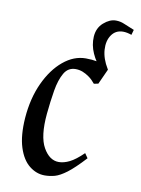

<svg xmlns="http://www.w3.org/2000/svg" viewBox="-75 -679 545 742"><g transform="rotate(10 197.0 -307.5)"><path d="M320.8 -435.7 297.1 -427.8Q272.5 -453.1 258.4 -485Q244.2 -516.9 246.2 -549.8Q248.4 -584.3 272.1 -605Q295.8 -625.8 319.8 -625.8Q337.3 -625.8 352.8 -619Q368.4 -612.2 393.9 -602.1L388.1 -581.7Q378.8 -585 370.6 -586.6Q362.4 -588.2 354.7 -588.2Q325.7 -588.2 309.8 -565.2Q293.8 -542.3 296.1 -507.1Q298.5 -472 320.8 -435.7ZM152 11.5Q119.6 11.5 91.7 -10.6Q63.8 -32.7 49.1 -78.5Q34.4 -124.3 39.4 -194.4Q45.4 -272.2 73.2 -332.4Q101 -392.6 142.5 -427Q184 -461.5 230.9 -461.5Q255.5 -461.5 277 -457.3Q298.6 -453.1 322.4 -433.9L295.1 -373.8L278 -370.3Q266.3 -384.8 253.5 -394.1Q240.6 -403.5 227.1 -408.8Q213.5 -414 199.1 -414Q169.7 -414 154.3 -387.4Q138.8 -360.7 131.5 -317.5Q124.3 -274.4 119.5 -224.5Q111.2 -135.2 135.6 -92Q160 -48.9 196.5 -48.9Q216.5 -48.9 239 -60.1Q261.5 -71.2 291.5 -100.5L304 -82.5Q264 -39.1 237.6 -19.2Q211.2 0.6 191.7 6.1Q172.1 11.5 152 11.5Z"/></g></svg>

Font: Ancizar Serif Light
Style: Italic
Weight: 300
Italic angle: -4°
Designer: Cesar Puertas, Viviana Monsalve, Julian Moncada, Julian Prieto, Jose Castro, Felipe Aragon, Mariel Hernandez, Sara Alarc
Version: Version 8.100